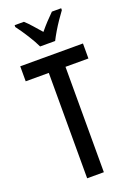

<svg xmlns="http://www.w3.org/2000/svg" viewBox="-174 -1005 744 1070"><g transform="rotate(-20 197.5 -470.0)"><path d="M247 0H148V-625H11V-714H383V-625H247ZM153 -780Q138 -812 111.5 -854Q85 -896 60 -929V-940H115Q133 -924 154.5 -899.5Q176 -875 198 -850Q222 -879 239.5 -897.5Q257 -916 281 -940H336V-929Q321 -909 303 -882.5Q285 -856 269 -829Q253 -802 242 -780Z"/></g></svg>

Font: Noto Sans Thai Looped ExtraCondensed Medium
Style: Regular
Weight: 500
Width: 2
Designer: Sasikarn Vongin, Ben Mitchell
Foundry: The Fontpad Ltd
Version: Version 1.001; ttfautohint (v1.8.4.7-5d5b)